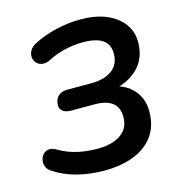

<svg xmlns="http://www.w3.org/2000/svg" viewBox="-107 -809 850 914"><g transform="rotate(-15 317.5 -352.5)"><path d="M296 10Q228 10 164 -6Q100 -22 48 -57Q32 -68 26.5 -84Q21 -100 24.5 -116Q28 -132 38.5 -143Q49 -154 65 -156Q81 -158 102 -146Q131 -129 162 -118.5Q193 -108 226.5 -103.5Q260 -99 294 -99Q334 -99 369 -110Q404 -121 426.5 -146.5Q449 -172 449 -215Q449 -261 419.5 -284Q390 -307 333 -307H217Q190 -307 175.5 -318.5Q161 -330 162 -350Q163 -377 179.5 -392.5Q196 -408 224 -408H343Q407 -408 445 -435.5Q483 -463 483 -518Q483 -550 467.5 -569.5Q452 -589 423.5 -598Q395 -607 355 -607Q312 -607 267.5 -597Q223 -587 184 -567Q161 -555 143 -557.5Q125 -560 114 -571.5Q103 -583 101 -599.5Q99 -616 108 -632.5Q117 -649 138 -660Q188 -686 249 -700.5Q310 -715 371 -715Q444 -715 497 -693Q550 -671 579.5 -631.5Q609 -592 609 -540Q609 -462 560.5 -413Q512 -364 434 -352V-368Q500 -356 537.5 -313.5Q575 -271 575 -208Q575 -136 540 -87.5Q505 -39 442 -14.5Q379 10 296 10Z"/></g></svg>

Font: Nunito Variable Extra Light
Style: Italic
Weight: 200
Italic angle: -9°
Designer: Vernon Adams
Foundry: Vernon Adams
Version: Version 3.602